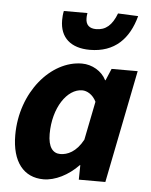

<svg xmlns="http://www.w3.org/2000/svg" viewBox="-53 -786 661 843"><g transform="rotate(5 277.0 -365.0)"><path d="M170 12C221 12 279 -17 324 -64H326L325 0H442L541 -497H426L404 -445H402C383 -484 339 -509 295 -509C158 -509 30 -360 30 -171C30 -53 83 12 170 12ZM234 -105C201 -105 180 -131 180 -189C180 -305 240 -392 306 -392C327 -392 353 -378 368 -347L334 -177C304 -121 265 -105 234 -105ZM323 -572C433 -572 495 -637 522 -738L433 -742C413 -689 385 -665 343 -665C314 -665 297 -679 297 -709C297 -715 297 -721 299 -732H195C192 -718 191 -704 191 -691C191 -614 240 -572 323 -572Z"/></g></svg>

Font: Source Sans Pro
Style: Bold Italic
Weight: 700
Italic angle: -11°
Designer: Paul D. Hunt
Foundry: Adobe Systems Incorporated
Version: Version 3.006;hotconv 1.0.111;makeotfexe 2.5.65597